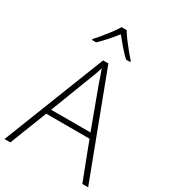

<svg xmlns="http://www.w3.org/2000/svg" viewBox="-225 -1059 1040 1171"><g transform="rotate(30 295.0 -474.0)"><path d="M548 0 448 -261H143L41 0H0L281 -716H318L589 0ZM330 -578Q325 -595 316 -619.5Q307 -644 298 -670Q291 -646 282 -621.5Q273 -597 265 -578L157 -297H434ZM313 -948Q325 -927 345.5 -899.5Q366 -872 388.5 -844.5Q411 -817 429 -797V-790H400Q373 -815 345 -847.5Q317 -880 295 -908Q273 -880 244.5 -847.5Q216 -815 189 -790H160V-797Q179 -817 201.5 -844.5Q224 -872 244.5 -899.5Q265 -927 277 -948Z"/></g></svg>

Font: Noto Sans Bengali ExtraLight
Style: Regular
Weight: 200
Designer: Jelle Bosma - Monotype Design Team
Foundry: Monotype Imaging Inc.
Version: Version 2.003; ttfautohint (v1.8.4.7-5d5b)